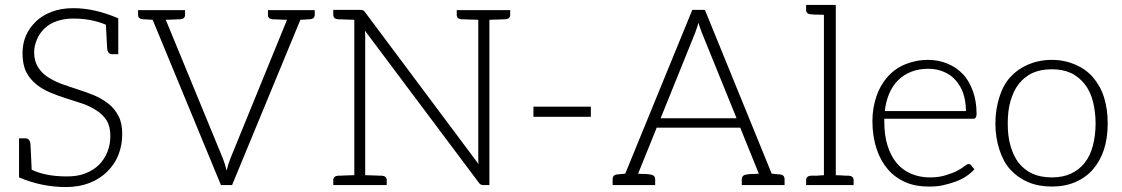

<svg xmlns="http://www.w3.org/2000/svg" viewBox="-20 -748 4535 776"><path d="M459 -279C449 -298 435 -316 418 -329C401 -342 383 -353 362 -362C341 -371 318 -379 296 -386C274 -393 252 -401 231 -408C210 -416 191 -425 174 -436C157 -447 144 -460 134 -476C124 -492 118 -512 118 -536C118 -554 122 -571 129 -588C136 -605 146 -619 159 -632C172 -645 188 -655 208 -662C228 -669 250 -673 276 -673C324 -673 368 -665 408 -648C411 -591 413 -559 413 -554C414 -538 420 -529 434 -529H458V-674C395 -701 335 -715 276 -715C243 -715 214 -710 188 -700C162 -690 141 -677 124 -660C107 -643 93 -624 84 -602C75 -580 71 -557 71 -533C71 -503 76 -477 86 -457C96 -437 110 -421 127 -407C144 -393 162 -383 183 -374C204 -365 227 -357 249 -350C271 -343 292 -336 314 -329C335 -322 354 -312 371 -301C388 -290 401 -277 411 -261C421 -245 426 -224 426 -199C426 -176 422 -154 414 -134C406 -114 395 -97 380 -82C365 -67 346 -55 324 -47C302 -38 277 -35 249 -35C193 -35 146 -44 108 -62C107 -76 107 -91 106 -107C105 -123 105 -136 104 -147C103 -158 103 -164 103 -165C102 -181 95 -189 81 -189H57V-57V-44V-31C118 -5 181 8 247 8C283 8 315 2 343 -9C371 -20 395 -36 414 -55C433 -74 449 -97 459 -123C469 -149 474 -177 474 -207C474 -236 469 -260 459 -279Z M1210 -707H1170H1168H1063V-688C1063 -677 1069 -671 1082 -670H1091C1095 -670 1101 -669 1110 -669C1119 -669 1129 -668 1140 -668L911 -107C905 -92 900 -76 896 -58C892 -75 887 -92 881 -107L650 -668C661 -668 672 -669 681 -669C690 -669 696 -670 700 -670H708C721 -671 728 -677 728 -688V-707H621H581H538V-688C538 -677 545 -671 558 -670H565C568 -670 573 -669 578 -669C583 -669 590 -668 597 -668L873 0H918L1194 -668C1201 -668 1208 -669 1213 -669C1218 -669 1223 -670 1226 -670H1232C1245 -671 1252 -677 1252 -688V-707Z M1958 -707H1913H1826V-688C1826 -677 1833 -671 1846 -670H1856C1861 -670 1869 -669 1879 -669C1889 -669 1901 -668 1913 -668V-114C1913 -105 1913 -95 1914 -85L1456 -698C1453 -702 1451 -705 1448 -706C1445 -707 1442 -708 1437 -708H1412H1327V-688C1327 -677 1334 -671 1347 -670H1357C1362 -670 1369 -669 1379 -669C1389 -669 1400 -668 1412 -668V-40C1400 -40 1389 -39 1379 -39C1369 -39 1362 -38 1357 -38H1347C1334 -37 1327 -31 1327 -20V0H1412H1456H1543V-20C1543 -31 1536 -37 1523 -38H1513C1508 -38 1499 -39 1489 -39C1479 -39 1468 -40 1456 -40V-595C1456 -604 1456 -614 1455 -624L1915 -10C1920 -3 1925 0 1933 0H1958V-668C1970 -668 1980 -669 1990 -669C2000 -669 2008 -670 2013 -670H2022C2035 -671 2042 -677 2042 -688V-707Z M2136 -317V-276H2368V-317Z M3132 -43 3099 -46 2829 -708H2778L2507 -46L2475 -43C2462 -42 2456 -35 2456 -23V0H2488H2509H2527H2534H2628V-23C2628 -36 2620 -42 2605 -43C2604 -43 2602 -44 2599 -44C2596 -44 2592 -45 2585 -45C2578 -45 2569 -45 2559 -46L2629 -219L2634 -232H2972L2977 -219L3047 -46C3037 -45 3029 -45 3022 -45C3015 -45 3010 -44 3007 -44C3004 -44 3002 -43 3001 -43C2986 -42 2978 -36 2978 -23V0H3072H3079H3098H3118H3151V-23C3151 -35 3145 -42 3132 -43ZM2789 -614C2791 -620 2794 -627 2796 -634C2798 -641 2801 -648 2803 -656C2805 -648 2808 -641 2810 -634C2812 -627 2815 -621 2817 -615L2957 -270H2650Z M3410 -38H3405H3397C3394 -38 3389 -39 3382 -39C3375 -39 3367 -40 3358 -40V-728H3310H3238V-708C3238 -697 3245 -691 3258 -690H3263C3265 -690 3268 -689 3271 -689H3286C3293 -689 3301 -688 3310 -688V-40C3299 -40 3289 -38 3281 -38H3264H3258C3245 -37 3238 -31 3238 -20V0H3310H3358H3430V-20C3430 -31 3423 -37 3410 -38Z M3731 -506C3696 -506 3664 -499 3636 -487C3608 -475 3585 -458 3566 -436C3547 -414 3532 -388 3522 -358C3512 -328 3506 -295 3506 -259C3506 -217 3512 -179 3523 -146C3534 -113 3549 -86 3569 -63C3589 -40 3613 -23 3641 -11C3669 1 3700 6 3734 6C3753 6 3772 5 3790 1C3808 -3 3826 -8 3842 -14C3858 -20 3873 -27 3886 -36C3899 -45 3910 -54 3918 -64L3905 -80C3903 -83 3899 -85 3895 -85C3892 -85 3886 -83 3879 -77C3872 -71 3862 -65 3849 -58C3837 -51 3821 -46 3803 -40C3785 -34 3763 -31 3738 -31C3710 -31 3685 -36 3662 -46C3639 -56 3620 -70 3604 -89C3588 -108 3576 -132 3567 -160C3558 -188 3554 -222 3554 -259V-268H3913C3918 -268 3921 -269 3923 -272C3925 -275 3927 -280 3927 -287C3927 -322 3922 -353 3912 -380C3902 -407 3889 -431 3871 -449C3854 -467 3833 -481 3809 -491C3785 -501 3759 -506 3731 -506ZM3732 -470C3755 -470 3775 -466 3794 -458C3813 -450 3829 -439 3842 -424C3855 -409 3866 -392 3873 -371C3880 -350 3884 -326 3884 -299H3556C3559 -325 3565 -349 3574 -370C3583 -391 3595 -409 3610 -424C3625 -439 3643 -450 3663 -458C3683 -466 3706 -470 3732 -470Z M4231 -506C4195 -506 4163 -499 4135 -487C4107 -475 4083 -458 4063 -436C4043 -414 4029 -387 4019 -355C4009 -323 4003 -288 4003 -249C4003 -210 4009 -175 4019 -144C4029 -113 4043 -85 4063 -63C4083 -41 4107 -24 4135 -12C4163 0 4195 6 4231 6C4267 6 4298 0 4326 -12C4354 -24 4378 -41 4397 -63C4416 -85 4432 -113 4442 -144C4452 -175 4457 -210 4457 -249C4457 -288 4452 -323 4442 -355C4432 -387 4416 -414 4397 -436C4378 -458 4354 -475 4326 -487C4298 -499 4267 -506 4231 -506ZM4231 -31C4201 -31 4175 -36 4153 -46C4131 -56 4112 -71 4097 -90C4082 -109 4072 -132 4064 -159C4056 -186 4053 -216 4053 -249C4053 -282 4056 -312 4064 -339C4072 -366 4082 -389 4097 -408C4112 -427 4131 -443 4153 -453C4175 -463 4201 -468 4231 -468C4261 -468 4286 -463 4308 -453C4330 -443 4349 -427 4364 -408C4379 -389 4390 -366 4397 -339C4404 -312 4408 -282 4408 -249C4408 -216 4404 -186 4397 -159C4390 -132 4379 -109 4364 -90C4349 -71 4330 -56 4308 -46C4286 -36 4261 -31 4231 -31Z"/></svg>

Font: SVN-Aleo
Style: Light
Weight: 300
Designer: Alessio Laiso
Version: Version 1.2.2